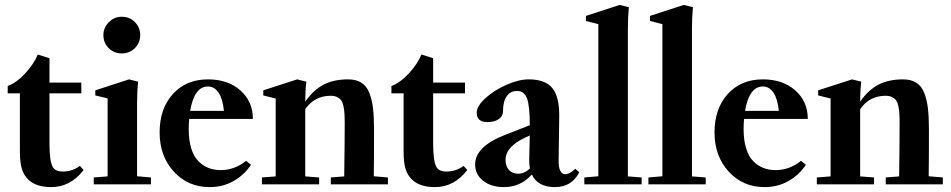

<svg xmlns="http://www.w3.org/2000/svg" viewBox="-20 -746 3848 777"><path d="M187.5 11.2Q124 11.2 92.8 -21Q76.2 -37.6 68.4 -63Q60.5 -88.4 60.5 -133.8V-368.2H11.2V-397.9Q47.9 -411.6 83 -450.2Q118.2 -488.8 132.8 -525.4L180.2 -510.3V-411.6H309.1V-368.2H180.2V-166Q180.2 -93.8 193.4 -70.3Q204.1 -51.8 233.4 -51.8Q272.9 -51.8 303.2 -74.7L318.4 -58.1Q265.1 11.2 187.5 11.2Z M472.7 -529.8Q441.4 -529.8 419.9 -551.3Q398.4 -572.8 398.4 -604Q398.4 -633.8 420.4 -656Q442.4 -678.2 472.7 -678.2Q504.4 -678.2 525.9 -656.7Q547.4 -635.3 547.4 -604Q547.4 -572.8 525.9 -551.3Q504.4 -529.8 472.7 -529.8ZM359.4 0V-27.8L415.5 -32.2V-347.7L365.7 -359.9V-380.4L502 -424.8L539.1 -415.5Q534.7 -377 534.7 -328.6V-32.7L590.8 -27.8V0Z M828.6 11.2Q740.7 11.2 683.3 -51.5Q626 -114.3 626 -210Q626 -306.6 679.7 -365.7Q733.4 -424.8 821.8 -424.8Q902.3 -424.8 952.9 -380.1Q1003.4 -335.4 1003.4 -264.6H745.6Q743.7 -246.6 743.7 -223.6Q743.7 -178.7 753.9 -145.5Q764.2 -112.3 782.7 -93.8Q801.3 -75.2 823.7 -66.4Q846.2 -57.6 873.5 -57.6Q929.2 -57.6 976.1 -95.2L995.6 -79.1Q969.2 -38.6 925.8 -13.7Q882.3 11.2 828.6 11.2ZM821.3 -396Q766.6 -396 749.5 -297.4H886.2Q881.3 -346.2 864.5 -371.1Q847.7 -396 821.3 -396Z M1040 0V-27.8L1095.7 -32.2V-347.2L1045.4 -359.9V-380.4L1182.6 -424.8L1219.7 -415.5Q1215.3 -378.9 1215.3 -334.5Q1248.5 -382.3 1289.8 -403.6Q1331.1 -424.8 1388.7 -424.8Q1420.9 -424.8 1442.1 -411.6Q1463.4 -398.4 1474.4 -370.6Q1485.4 -342.8 1489.5 -308.1Q1493.7 -273.4 1493.7 -221.7Q1493.7 -94.2 1492.7 -32.7L1549.8 -27.8V0H1318.8V-27.8L1373 -32.2Q1375 -171.9 1375 -246.6Q1375 -271 1374 -286.4Q1373 -301.8 1369.9 -316.9Q1366.7 -332 1360.6 -340.1Q1354.5 -348.1 1344 -353.3Q1333.5 -358.4 1318.4 -358.4Q1252.4 -358.4 1215.3 -304.2V-32.2L1271.5 -27.8V0Z M1740.2 11.2Q1676.8 11.2 1645.5 -21Q1628.9 -37.6 1621.1 -63Q1613.3 -88.4 1613.3 -133.8V-368.2H1564V-397.9Q1600.6 -411.6 1635.7 -450.2Q1670.9 -488.8 1685.5 -525.4L1732.9 -510.3V-411.6H1861.8V-368.2H1732.9V-166Q1732.9 -93.8 1746.1 -70.3Q1756.8 -51.8 1786.1 -51.8Q1825.7 -51.8 1856 -74.7L1871.1 -58.1Q1817.9 11.2 1740.2 11.2Z M2019 11.2Q1967.8 11.2 1935.3 -14.4Q1902.8 -40 1902.8 -80.6Q1902.8 -152.8 2023.9 -200.2L2124 -239.3Q2124 -316.9 2112.8 -347.4Q2101.6 -377.9 2072.8 -377.9Q2045.4 -377.9 2030.5 -356.4Q2015.6 -335 2015.6 -295.9Q2015.6 -275.9 1998.3 -263.9Q1981 -252 1951.7 -252Q1909.2 -252 1909.2 -290Q1909.2 -316.4 1944.1 -348.4Q1979 -380.4 2029.1 -402.6Q2079.1 -424.8 2119.6 -424.8Q2185.5 -424.8 2214.4 -390.6Q2243.2 -356.4 2243.2 -278.3Q2243.2 -249 2240.7 -98.6Q2239.7 -41 2268.1 -41Q2285.2 -41 2308.1 -63L2324.2 -48.8Q2293.9 11.2 2225.6 11.2Q2155.8 11.2 2132.3 -40Q2087.4 11.2 2019 11.2ZM2025.9 -98.6Q2025.9 -73.2 2039.8 -58.1Q2053.7 -43 2077.1 -43Q2102.1 -43 2124.5 -64Q2121.6 -78.6 2121.6 -98.1Q2123.5 -164.6 2124 -197.8L2106.9 -189.9Q2025.9 -152.8 2025.9 -98.6Z M2344.7 0V-27.8L2401.4 -32.7V-648.4L2351.1 -661.1V-681.6L2487.8 -726.1L2524.9 -716.8Q2521 -676.3 2521 -630.9V-32.2L2576.7 -27.8V0Z M2604 0V-27.8L2660.6 -32.7V-648.4L2610.4 -661.1V-681.6L2747.1 -726.1L2784.2 -716.8Q2780.3 -676.3 2780.3 -630.9V-32.2L2835.9 -27.8V0Z M3074.2 11.2Q2986.3 11.2 2929 -51.5Q2871.6 -114.3 2871.6 -210Q2871.6 -306.6 2925.3 -365.7Q2979 -424.8 3067.4 -424.8Q3147.9 -424.8 3198.5 -380.1Q3249 -335.4 3249 -264.6H2991.2Q2989.3 -246.6 2989.3 -223.6Q2989.3 -178.7 2999.5 -145.5Q3009.8 -112.3 3028.3 -93.8Q3046.9 -75.2 3069.3 -66.4Q3091.8 -57.6 3119.1 -57.6Q3174.8 -57.6 3221.7 -95.2L3241.2 -79.1Q3214.8 -38.6 3171.4 -13.7Q3127.9 11.2 3074.2 11.2ZM3066.9 -396Q3012.2 -396 2995.1 -297.4H3131.8Q3127 -346.2 3110.1 -371.1Q3093.3 -396 3066.9 -396Z M3285.6 0V-27.8L3341.3 -32.2V-347.2L3291 -359.9V-380.4L3428.2 -424.8L3465.3 -415.5Q3460.9 -378.9 3460.9 -334.5Q3494.1 -382.3 3535.4 -403.6Q3576.7 -424.8 3634.3 -424.8Q3666.5 -424.8 3687.7 -411.6Q3709 -398.4 3720 -370.6Q3731 -342.8 3735.1 -308.1Q3739.3 -273.4 3739.3 -221.7Q3739.3 -94.2 3738.3 -32.7L3795.4 -27.8V0H3564.5V-27.8L3618.7 -32.2Q3620.6 -171.9 3620.6 -246.6Q3620.6 -271 3619.6 -286.4Q3618.7 -301.8 3615.5 -316.9Q3612.3 -332 3606.2 -340.1Q3600.1 -348.1 3589.6 -353.3Q3579.1 -358.4 3564 -358.4Q3498 -358.4 3460.9 -304.2V-32.2L3517.1 -27.8V0Z"/></svg>

Font: Elstob 18pt
Style: Bold
Weight: 700
Designer: Peter S. Baker
Version: Version 1.015